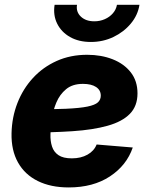

<svg xmlns="http://www.w3.org/2000/svg" viewBox="-20 -781 631 812"><path d="M270.5 11.7Q194.8 11.7 139.9 -15.4Q85 -42.5 56.2 -93.8Q27.3 -145 28.8 -217.3Q30.3 -285.2 53.7 -345.2Q77.1 -405.3 119.4 -451.2Q161.6 -497.1 219.7 -523.2Q277.8 -549.3 348.6 -549.3Q408.2 -549.3 456.5 -530.3Q504.9 -511.2 533.2 -474.9Q561.5 -438.5 561.5 -386.2Q561.5 -332.5 529.3 -299.6Q497.1 -266.6 435.5 -249.3Q374 -231.9 286.4 -226.1Q198.7 -220.2 87.4 -220.2L103.5 -318.4Q199.2 -318.4 258.5 -321Q317.9 -323.7 349.9 -330.3Q381.8 -336.9 394 -348.1Q406.2 -359.4 406.2 -376.5Q406.2 -399.9 386.2 -413.1Q366.2 -426.3 330.6 -426.3Q286.6 -426.3 259.5 -403.8Q232.4 -381.3 218.3 -347.4Q204.1 -313.5 199 -277.3Q193.8 -241.2 193.4 -213.4Q192.4 -184.6 200 -161.4Q207.5 -138.2 227.3 -124.8Q247.1 -111.3 283.7 -111.3Q322.3 -111.3 350.1 -127Q377.9 -142.6 388.7 -169.9L541.5 -157.2Q515.6 -81.5 444.8 -34.9Q374 11.7 270.5 11.7ZM364.3 -603.5Q313 -603.5 276.1 -624.5Q239.3 -645.5 221.7 -681.2Q204.1 -716.8 210.9 -760.7H305.7Q300.8 -731 321.8 -710.9Q342.8 -690.9 378.9 -690.9Q402.8 -690.9 423.3 -700Q443.8 -709 457.5 -724.9Q471.2 -740.7 474.6 -760.7H569.8Q563 -716.8 533.2 -681.2Q503.4 -645.5 459.5 -624.5Q415.5 -603.5 364.3 -603.5Z"/></svg>

Font: Inter 17pt ExtraBold
Style: Italic
Weight: 800
Italic angle: -9.3988°
Version: Version 4.001;git-66647c0bb